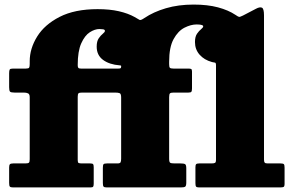

<svg xmlns="http://www.w3.org/2000/svg" viewBox="-20 -820 1270 840"><path d="M334 -520Q325.5 -520 322.8 -523Q320 -526 320 -535Q320 -596 335.5 -630.5Q351 -665 373 -679Q395 -693 415 -693Q422.5 -693 430.8 -691.8Q439 -690.5 439 -685Q439 -679.5 430 -672.5Q421 -665.5 412 -652.5Q403 -639.5 403 -616Q403 -578.5 430.8 -558Q458.5 -537.5 504.5 -534Q508 -533.5 509 -533.2Q510 -533 510 -529V-528Q510 -522.5 506.8 -521.2Q503.5 -520 498 -520ZM20 -20Q20 -7.5 23 -3.8Q26 0 38 0H376Q385.5 0 387.8 -3.8Q390 -7.5 390 -17V-88Q390 -98.5 387.2 -101.8Q384.5 -105 374.5 -105H339Q328 -105 324 -107Q320 -109 320 -119.5V-396.5Q320 -409 323.8 -412Q327.5 -415 340 -415H483Q497.5 -415 503.8 -412.2Q510 -409.5 510 -393.5V-126Q510 -116 507.8 -110.5Q505.5 -105 494 -105H448Q436 -105 433 -101.5Q430 -98 430 -85.5V-19.5Q430 -7.5 433 -3.8Q436 0 447.5 0H770.5Q785 0 790 -3.2Q795 -6.5 795 -21.5V-83.5Q795 -99 789.5 -102Q784 -105 769.5 -105H744.5Q729 -105 724.5 -108Q720 -111 720 -126V-395Q720 -408.5 724 -411.8Q728 -415 740.5 -415H804.5Q815 -415 817.5 -418.8Q820 -422.5 820 -433.5V-507Q820 -516 816.5 -518Q813 -520 803.5 -520H738.5Q726.5 -520 723.2 -523.5Q720 -527 720 -539.5V-550Q720 -613.5 739.5 -649Q759 -684.5 787 -698.8Q815 -713 840 -713Q845 -713 851.8 -712.5Q858.5 -712 863.8 -710.2Q869 -708.5 869 -705Q869 -699.5 860 -692.5Q851 -685.5 842 -672.5Q833 -659.5 833 -636Q833 -604 853 -581Q873 -558 907.5 -548.5Q916 -546.5 920.5 -546Q925 -545.5 925 -534V-122Q925 -110 920.8 -107.5Q916.5 -105 904.5 -105H851.5Q841 -105 838 -101.5Q835 -98 835 -88V-19Q835 -7.5 837.8 -3.8Q840.5 0 851.5 0H1204.5Q1216.5 0 1220.8 -2.2Q1225 -4.5 1225 -16.5V-86Q1225 -98 1222 -101.5Q1219 -105 1207.5 -105H1151Q1141 -105 1138 -108.5Q1135 -112 1135 -121.5V-753Q1135 -782.5 1125.8 -786.5Q1116.5 -790.5 1100.5 -782L1043 -752Q1030 -745.5 1025.8 -746.2Q1021.5 -747 1010 -755Q979.5 -775.5 933.8 -787.8Q888 -800 827 -800Q760.5 -800 706 -784Q651.5 -768 611.5 -741Q595.5 -730 590.5 -733Q585.5 -736 569 -745.5Q540.5 -761.5 500.2 -770.8Q460 -780 407 -780Q307 -780 241 -746.2Q175 -712.5 142.5 -660Q110 -607.5 110 -552V-540.5Q110 -528 107.5 -524Q105 -520 93 -520H37Q25 -520 22.5 -515.8Q20 -511.5 20 -499.5V-438.5Q20 -423.5 23.8 -419.2Q27.5 -415 43 -415H84Q95.5 -415 102.8 -411.5Q110 -408 110 -395V-123Q110 -111 106.2 -108Q102.5 -105 90 -105H37.5Q26.5 -105 23.2 -101.2Q20 -97.5 20 -87Z"/></svg>

Font: Besley Black
Style: Regular
Weight: 900
Designer: Owen Earl
Foundry: indestructible type*
Version: Version 2.001